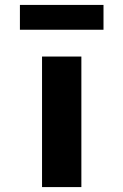

<svg xmlns="http://www.w3.org/2000/svg" viewBox="-20 -761 502 781"><path d="M151 0V-531H311V0ZM61 -640V-741H401V-640Z"/></svg>

Font: Lexend Mega
Style: Bold
Weight: 700
Version: Version 1.007